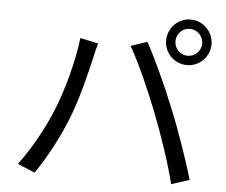

<svg xmlns="http://www.w3.org/2000/svg" viewBox="-55 -874 1111 944"><g transform="rotate(5 500.0 -401.5)"><path d="M783 -697C783 -734 812 -764 849 -764C885 -764 915 -734 915 -697C915 -661 885 -631 849 -631C812 -631 783 -661 783 -697ZM737 -697C737 -635 787 -585 849 -585C910 -585 961 -635 961 -697C961 -759 910 -810 849 -810C787 -810 737 -759 737 -697ZM218 -301C183 -217 127 -112 64 -29L149 7C205 -73 259 -176 296 -268C338 -370 373 -518 387 -580C391 -602 399 -631 405 -653L316 -672C303 -556 261 -404 218 -301ZM710 -339C752 -232 798 -97 823 5L912 -24C886 -114 833 -267 792 -366C750 -472 686 -610 646 -682L565 -655C609 -581 670 -442 710 -339Z"/></g></svg>

Font: Noto Sans Mono CJK HK
Style: Regular
Weight: 400
Designer: Ryoko NISHIZUKA 西塚涼子 (kana, bopomofo & ideographs); Paul D. Hunt (Latin, Greek & Cyrillic); Sandoll Communications 산돌커뮤니
Foundry: Adobe
Version: Version 2.004;hotconv 1.0.118;makeotfexe 2.5.65603